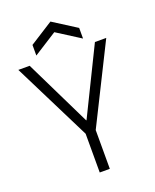

<svg xmlns="http://www.w3.org/2000/svg" viewBox="-154 -932 825 1020"><g transform="rotate(-20 258.5 -421.5)"><path d="M230 0V-219L10 -660H74L257 -285H259L443 -660H507L287 -219V0ZM126 -699V-759L258 -843L390 -759V-699L258 -783Z"/></g></svg>

Font: Bricolage Grotesque 48pt ExtraLight
Style: Regular
Weight: 200
Designer: Mathieu Triay
Foundry: Atelier Triay
Version: Version 1.000; ttfautohint (v1.8.4.7-5d5b);gftools[0.9.32]